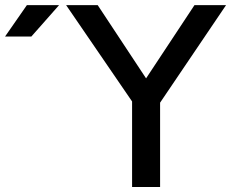

<svg xmlns="http://www.w3.org/2000/svg" viewBox="-20 -743 949 763"><path d="M504.9 0V-339.8L242.7 -722.7H368.2L560.5 -431.6L752.9 -722.7H878.4L616.2 -335V0ZM104.5 -597.7H0L86.9 -722.7H214.8Z"/></svg>

Font: Giphurs Medium
Style: Regular
Weight: 500
Version: Version 0.920; ttfautohint (v1.8.4.7-5d5b)